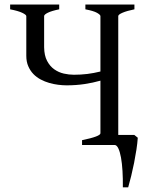

<svg xmlns="http://www.w3.org/2000/svg" viewBox="-20 -635 643 841"><path d="M239.3 -615.2V-594.2Q206.1 -587.4 189.7 -579.3Q173.3 -571.3 173.3 -564.5V-428.2Q173.8 -391.6 186.3 -368.2Q198.7 -344.7 217.8 -331.3Q236.8 -317.9 259.5 -312.7Q282.2 -307.6 303.7 -307.6Q333.5 -307.6 362.1 -311Q390.6 -314.5 419.9 -321.8V-564.5Q419.9 -570.3 404.8 -578.9Q389.6 -587.4 354 -594.2V-615.2H568.8V-594.2Q535.6 -587.4 516.8 -579.3Q498 -571.3 498 -564.5V-43.9H568.4L583.5 -31.7Q582 -8.3 577.6 20.3Q573.2 48.8 567.4 78.4Q561.5 107.9 554.7 135.7Q547.9 163.6 541.5 185.5H518.1Q518.6 147.9 516.6 114.3Q514.6 80.6 510 55.2Q505.4 29.8 498.3 14.9Q491.2 0 481.9 0H339.4V-21Q419.9 -37.6 419.9 -51.3V-281.7Q387.7 -272.5 350.3 -266.8Q313 -261.2 271.5 -261.2Q254.4 -261.2 234.9 -263.7Q215.3 -266.1 195.8 -271.7Q176.3 -277.3 158.2 -286.9Q140.1 -296.4 126.2 -310.8Q112.3 -325.2 103.8 -345Q95.2 -364.7 95.2 -390.6V-564.5Q95.2 -570.3 77.4 -578.9Q59.6 -587.4 24.4 -594.2V-615.2Z"/></svg>

Font: Gentium Unicode
Style: Regular
Weight: 400
Version: Version 1.009